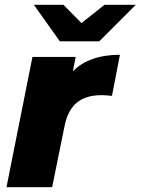

<svg xmlns="http://www.w3.org/2000/svg" viewBox="-20 -779 585 799"><path d="M283 -482C328 -528 394 -551 479 -551L446 -380C429 -382 415 -383 403 -383C360 -383 326 -373 301 -353C275 -332 258 -300 249 -256L197 0H7L115 -542H295ZM415 -759H545L393 -607H229L121 -759H244L319 -683Z"/></svg>

Font: My Font
Style: Italic
Weight: 500
Designer: Julieta Ulanovsky
Foundry: Julieta Ulanovsky
Version: ""